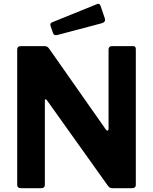

<svg xmlns="http://www.w3.org/2000/svg" viewBox="-20 -983 799 1003"><path d="M676.2 -742Q689.5 -742 689.5 -727V-15.7Q689.5 -8.6 684.2 -4.3Q679 0 670.5 0H568.5Q561.1 0 555.9 -1.9Q550.7 -3.9 543.8 -12.4L224.9 -459.6Q220.6 -465.4 217.4 -464.4Q214.3 -463.4 214.3 -458.2V-18.3Q215 0 194.3 0H90.2Q69.8 0 69.8 -17.1V-722.7Q69.8 -742 88.1 -742H209.4Q220.4 -742 225.9 -739.2Q231.4 -736.4 237.9 -727.2L531.7 -308.1Q538.1 -299.6 542.6 -300.7Q547.1 -301.8 547.1 -311.5V-724.4Q547.1 -742 565.1 -742ZM505.2 -952.6 527.3 -887.8Q533.8 -867.7 511.7 -861.6L280.4 -800.4Q270 -798 265 -800.4Q260 -802.8 256.6 -811.1L244.5 -846Q239.4 -861.2 251.1 -866L487.9 -962Q499.6 -966.9 505.2 -952.6Z"/></svg>

Font: Libre Franklin Thin
Style: Regular
Weight: 100
Designer: Pablo Impallari, Rodrigo Fuenzalida, Nhung Nguyen
Foundry: Impallari Type
Version: Version 3.000